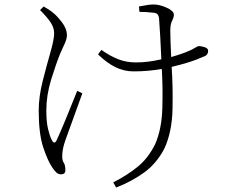

<svg xmlns="http://www.w3.org/2000/svg" viewBox="-20 -780 1040 858"><path d="M159 -735 175 -751Q202 -736 217 -723Q233 -711 256 -681.5Q279 -652 279 -622Q279 -607 269.5 -586Q260 -565 250 -543Q230 -494 208.5 -424Q187 -354 187 -286Q187 -236 194.5 -204.5Q202 -173 211 -155Q223 -131 234 -155Q268 -230 325 -374L348 -363Q298 -226 271 -150Q258 -112 258 -83Q258 -62 265 -52.5Q272 -43 272 -19Q272 -1 253 -1Q240 -1 231.5 -9.5Q223 -18 216 -28Q194 -59 173.5 -120.5Q153 -182 153 -286Q153 -347 170.5 -416.5Q188 -486 205 -545Q222 -604 222 -631Q222 -656 206.5 -679.5Q191 -703 159 -735ZM603 -727 601 -751Q645 -760 667 -760Q693 -760 725 -745.5Q757 -731 757 -714Q757 -703 749 -687Q741 -671 741 -644Q741 -608 745 -525Q783 -536 809 -546Q839 -558 851 -566Q863 -574 870 -574Q880 -574 895 -569Q910 -564 910 -553Q910 -532 887 -526Q839 -503 747 -481Q753 -399 751 -294.5Q749 -190 714 -115Q679 -49 624 -9Q569 31 499 58L486 35Q549 3 595.5 -35Q642 -73 673 -135Q703 -203 705.5 -298Q708 -393 703 -472Q643 -461 577 -461Q534 -461 495.5 -480Q457 -499 418 -537L433 -557Q473 -529 509 -515Q545 -501 588 -501Q641 -501 701 -515Q696 -632 691 -694Q690 -722 667 -723Q633 -727 603 -727Z"/></svg>

Font: Minh Nguyen ExtraLight
Style: Regular
Weight: 250
Designer: Ryoko NISHIZUKA 西塚涼子 (kana & ideographs); Frank Grießhammer (Latin, Greek & Cyrillic); Wenlong ZHANG 张文龙 (bopomofo); San
Foundry: Adobe
Version: Version 1.100;July 7, 2023;FontCreator 14.0.0.2814 64-bit